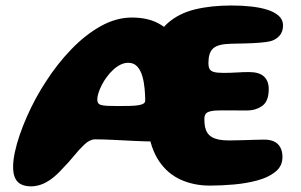

<svg xmlns="http://www.w3.org/2000/svg" viewBox="-20 -664 1092 696"><path d="M92.8 11.5Q72.2 11.5 57.6 4.7Q42.9 -2.1 35.2 -17.7Q27.5 -33.2 27.5 -58.9Q27.5 -82.4 33.8 -112.1Q40.1 -141.8 51.4 -174.8Q62.8 -207.9 77.8 -241.9Q92.9 -275.9 110.2 -307.9Q127.6 -339.9 145.8 -367.4Q187.5 -432.4 238.2 -485Q288.9 -537.6 344.8 -569Q400.8 -600.4 458.1 -600.4Q514.2 -600.4 552.9 -580Q591.6 -559.6 616 -523.7Q640.4 -487.8 653.6 -440.6Q666.9 -393.5 671.8 -338.9Q676.6 -284.4 676.6 -227.4Q676.6 -207.9 664.2 -190.4Q651.9 -173 622.4 -162.1Q593 -151.1 541.6 -151.1Q507.5 -151.1 467.1 -153.2Q426.8 -155.2 388.8 -157.1Q350.9 -158.9 324.5 -158.9Q306 -158.9 286.4 -140.5Q266.8 -122.1 247.2 -97.9Q227.6 -73.8 208.8 -55.2Q186.6 -30.2 166.6 -15.6Q146.6 -1 128.5 5.2Q110.4 11.5 92.8 11.5ZM408.1 -279.6Q432.4 -279.6 450.7 -280.1Q469 -280.5 481.3 -282.5Q493.6 -284.5 500 -288.4Q506.4 -292.4 506.4 -299.4Q506.4 -319.1 504.2 -342.8Q502.1 -366.5 496 -387.8Q489.9 -409.1 477.6 -422.8Q465.2 -436.4 444.9 -436.4Q430.5 -436.4 416.6 -429.5Q402.8 -422.6 390.2 -410.9Q377.6 -399.2 367.1 -385Q356.6 -370.8 348.9 -355.7Q341.1 -340.6 336.9 -326.9Q332.6 -313.2 332.6 -303.2Q332.6 -295.1 335.8 -290.4Q338.9 -285.6 347.2 -283.3Q355.5 -281 370.2 -280.3Q385 -279.6 408.1 -279.6ZM741.2 8.8Q682.4 8.8 634.9 -12.8Q587.5 -34.2 556.8 -79.6Q526 -124.9 516.4 -196.6Q514.5 -211.9 513.2 -228.2Q511.9 -244.5 511 -262.1Q510.1 -279.8 509.8 -298.2Q509.4 -316.6 509.4 -336.4Q509.4 -427.2 529.6 -487Q549.8 -546.8 589.1 -581.1Q628.5 -615.5 686.4 -629.8Q744.4 -644.1 819.4 -644.1Q857.5 -644.1 891.3 -640.3Q925.1 -636.5 950.9 -628.1Q976.6 -619.6 991.3 -605.8Q1006 -592 1006 -571.9Q1006 -548.5 992.9 -534.2Q979.9 -519.9 960.5 -514.6Q944.4 -510.9 920 -509.1Q895.6 -507.2 869.2 -506.6Q842.8 -505.9 819.6 -505.5Q795 -505.1 778.7 -501.1Q762.4 -497.1 752.9 -488.7Q743.5 -480.2 739.5 -466.8Q735.5 -453.4 735.5 -435Q735.5 -423 739.1 -415.1Q742.8 -407.1 754.2 -403.4Q765.6 -399.8 788.8 -399.8Q800.1 -399.8 812.3 -400.1Q824.5 -400.5 836.8 -401.2Q849 -402 860.8 -402.4Q872.5 -402.8 882.6 -402.8Q919.5 -402.8 936.9 -386.6Q954.2 -370.5 954.2 -341.2Q954.2 -297.2 930.9 -280.4Q907.6 -263.6 874.9 -263.6Q862.5 -263.6 850 -263.6Q837.5 -263.6 825.5 -263.8Q813.5 -263.9 802.5 -263.9Q791.5 -263.9 782.6 -263.9Q757.2 -263.9 743.8 -260.8Q730.2 -257.8 725.5 -251Q720.8 -244.2 720.8 -232.4Q720.8 -216.8 723.2 -204.2Q725.8 -191.6 731.8 -182.4Q737.8 -173.2 748.1 -167.1Q758.4 -161 773.7 -157.9Q789 -154.9 810.6 -154.9Q833.9 -154.9 857.8 -155.8Q881.8 -156.6 902.7 -157.2Q923.6 -157.9 937.1 -157.9Q971 -157.9 987.4 -141.4Q1003.9 -124.9 1003.9 -94.6Q1003.9 -62.2 979 -41.8Q954.1 -21.4 914.4 -10.4Q874.6 0.6 828.8 4.7Q782.9 8.8 741.2 8.8Z"/></svg>

Font: Gluten Thin
Style: Regular
Weight: 100
Designer: Tyler Finck
Foundry: Etcetera Type Company
Version: Version 1.300